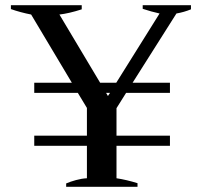

<svg xmlns="http://www.w3.org/2000/svg" viewBox="-20 -720 769 740"><path d="M716 -700V-684Q689 -673 660 -668L491 -401H635V-362H466L429 -303V-197H635V-158H429V-33Q468 -27 510 -14V0H235V-13Q251 -20 273 -26Q295 -32 315 -33V-158H112V-197H315V-304L280 -362H112V-401H257L100 -664Q59 -672 22 -685V-700H295V-684Q245 -668 209 -664L366 -401H428L595 -668Q563 -675 530 -686V-700ZM404 -362H389L396 -350Z"/></svg>

Font: Trirong Medium
Style: Regular
Weight: 500
Designer: Katatrad Team
Foundry: CadsonDemak
Version: Version 1.001